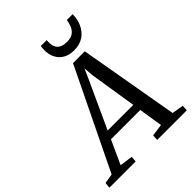

<svg xmlns="http://www.w3.org/2000/svg" viewBox="-332 -1119 1261 1261"><g transform="rotate(-45 298.0 -488.5)"><path d="M-65.3 0 -61.3 -39.8 6.7 -51.6 344.4 -747.8H453.8L575.3 -53.3L655.8 -39.8L653.5 0H378.4L380.4 -39.8L465.4 -51.6L439 -217.7H166.8L91.3 -52.3L181.8 -39.8L178.6 0ZM192.3 -273.8H430.2L378.6 -601.2L373.1 -670L344.9 -606.3ZM410.6 -801.4Q370 -801.4 342.3 -814.9Q314.6 -828.3 298.2 -850.6Q281.8 -872.9 275.7 -899.7Q269.5 -926.6 272 -953Q272.7 -959.1 272.8 -965Q272.8 -970.9 273.6 -976.6H329.1Q325.6 -947.4 331.9 -924.1Q338.3 -900.9 358.3 -887.4Q378.4 -873.9 416.1 -873.9Q455 -873.9 475.3 -890.8Q495.5 -907.6 504.2 -931.4Q512.8 -955.2 515.6 -976.6H569.8Q569.8 -930 551.6 -890.1Q533.5 -850.2 498.1 -825.8Q462.7 -801.4 410.6 -801.4Z"/></g></svg>

Font: Merriweather Light
Style: Italic
Weight: 300
Italic angle: -7.8°
Designer: Eben Sorkin
Foundry: Eben Sorkin
Version: Version 2.101